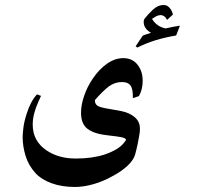

<svg xmlns="http://www.w3.org/2000/svg" viewBox="-20 -552 795 763"><path d="M512 -89Q536 -71 536 -41Q536 -29 535 -24Q528 22 517 62Q511 84 487 106.5Q463 129 427 148Q392 168 352.5 179.5Q313 191 278 191Q225 191 184.5 176Q144 161 121 136Q93 105 81.5 67Q70 29 70 -7Q70 -19 73 -44.5Q76 -70 87 -103Q102 -150 127 -177L143 -171Q141 -166 132 -146.5Q123 -127 116.5 -103.5Q110 -80 110 -57Q110 8 164 45Q212 78 281 78Q347 78 396 62Q425 52 446 39Q467 26 481 4Q480 -3 463.5 -6.5Q447 -10 418 -13L395 -16Q345 -23 322 -45Q302 -65 302 -104Q302 -135 314.5 -171.5Q327 -208 349 -240Q374 -277 405.5 -299Q437 -321 470 -321Q506 -321 526.5 -295Q547 -269 547 -231Q547 -196 532 -170L508 -162Q509 -197 499 -211.5Q489 -226 465 -226Q436 -226 412.5 -208.5Q389 -191 357 -154Q357 -135 374 -128.5Q391 -122 432 -116Q465 -111 482 -105Q499 -99 512 -89ZM695 -450 680 -411Q590 -396 526 -363L519 -368L547 -410Q555 -414 564.5 -416.5Q574 -419 580 -422Q578 -423 571 -427.5Q564 -432 557.5 -442Q551 -452 551 -466Q551 -471 554 -477Q567 -494 587 -513Q607 -532 630 -532Q643 -532 651.5 -523.5Q660 -515 663.5 -506Q667 -497 667 -494L644 -473Q639 -483 632 -487.5Q625 -492 620 -492Q607 -492 596 -484.5Q585 -477 584 -477Q603 -446 638 -439Q667 -446 695 -450Z"/></svg>

Font: Katibeh
Style: Regular
Weight: 400
Designer: Arabic design by Kourosh Beigpour, Latin design by Eduardo Tunni, engineering by Lasse Fister
Version: Version 1.000